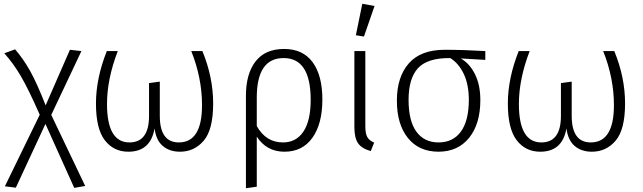

<svg xmlns="http://www.w3.org/2000/svg" viewBox="-20 -794 3413 1019"><path d="M432.1 192.9 374 203.1 221.2 -136.2 64 202.1 5.9 194.8 190.9 -185.1Q130.9 -321.3 90.8 -389.6Q50.8 -458 2.9 -511.2L60.1 -532.2Q104 -481.4 139.6 -418Q175.3 -354.5 222.2 -234.9L351.1 -529.8L412.1 -522.9L252 -184.1Z M935.1 11.2Q879.9 11.2 844 -19.3Q808.1 -49.8 800.3 -112.8Q779.3 11.2 661.1 11.2Q583 11.2 536.1 -49.8Q489.3 -110.8 489.3 -244.4Q489.3 -377.9 546.9 -522.9H605Q547.9 -374 547.9 -242.2Q547.9 -38.1 667 -38.1Q771 -38.1 771 -179.2V-353L828.1 -360.8V-179.2Q828.1 -38.1 929.2 -38.1Q1052.2 -38.1 1052.2 -235.8Q1052.2 -379.9 995.1 -522.9H1054.2Q1111.3 -383.8 1111.3 -244.9Q1111.3 -106 1061.3 -47.4Q1011.2 11.2 935.1 11.2Z M1481.9 -38.1Q1551.8 -38.1 1590.3 -95.7Q1628.9 -153.3 1628.9 -264.2Q1628.9 -486.3 1484.9 -485.8Q1342.8 -485.8 1342.8 -275.9V-125Q1391.1 -38.1 1481.9 -38.1ZM1285.2 -285.2Q1285.2 -402.3 1336.4 -468.3Q1387.7 -534.2 1487.8 -534.2Q1587.4 -534.2 1639.2 -463.9Q1690.9 -393.6 1690.9 -265.6Q1690.9 -137.2 1638.2 -63Q1585.4 11.2 1489.7 11.2Q1395 11.2 1342.8 -68.8V196.8L1285.2 205.1Z M1918.9 -522.9V-124Q1918.9 -85 1929.4 -66.4Q1939.9 -47.9 1965.8 -37.1L1947.8 7.8Q1899.9 -5.4 1880.4 -33.7Q1860.8 -62 1860.8 -119.1V-522.9ZM1967.8 -762.2 1911.6 -600.1 1868.7 -606.9 1902.8 -773.9Z M2468.3 -263.2Q2468.3 -344.7 2441.4 -401.4Q2414.6 -458 2369.6 -485.8H2368.7Q2248.5 -486.8 2198.2 -432.1Q2148.4 -377 2148.4 -264.6Q2148.4 -152.3 2189.9 -95.2Q2231.4 -38.1 2307.6 -38.1Q2383.8 -38.1 2425.8 -95.2Q2467.8 -152.3 2468.3 -263.2ZM2529.3 -263.2Q2529.3 -136.2 2469.7 -62.5Q2410.2 11.2 2306.6 11.2Q2203.1 10.7 2145 -61.5Q2086.4 -133.8 2086.4 -259.8Q2086.4 -385.7 2149.9 -458Q2213.4 -529.8 2340.3 -529.8Q2440.4 -529.8 2555.7 -522.9V-476.1L2425.3 -483.9Q2472.7 -457 2501 -399.9Q2529.3 -342.8 2529.3 -263.2Z M3121.1 11.2Q3065.9 11.2 3030 -19.3Q2994.1 -49.8 2986.3 -112.8Q2965.3 11.2 2847.2 11.2Q2769 11.2 2722.2 -49.8Q2675.3 -110.8 2675.3 -244.4Q2675.3 -377.9 2732.9 -522.9H2791Q2733.9 -374 2733.9 -242.2Q2733.9 -38.1 2853 -38.1Q2957 -38.1 2957 -179.2V-353L3014.2 -360.8V-179.2Q3014.2 -38.1 3115.2 -38.1Q3238.3 -38.1 3238.3 -235.8Q3238.3 -379.9 3181.2 -522.9H3240.2Q3297.4 -383.8 3297.4 -244.9Q3297.4 -106 3247.3 -47.4Q3197.3 11.2 3121.1 11.2Z"/></svg>

Font: FiraSans-Light
Style: Regular
Weight: 300
Designer: Carrois Corporate & Edenspiekermann AG
Foundry: Carrois Corporate GbR & Edenspiekermann AG
Version: Version 3.106;PS 003.106;hotconv 1.0.70;makeotf.lib2.5.58329